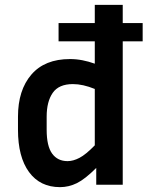

<svg xmlns="http://www.w3.org/2000/svg" viewBox="-20 -760 607 790"><path d="M376 0V-69Q330 -23 296.5 -6.5Q263 10 227 10Q145 10 99.5 -52Q54 -114 54 -226V-280Q54 -389 109 -453Q164 -517 268 -517Q294 -517 319.5 -512Q345 -507 370 -498V-590H221V-665H370V-740H485V-665H567V-590H485V0ZM172 -226Q172 -159 194.5 -128Q217 -97 258 -97Q281 -97 307 -110.5Q333 -124 370 -162V-394Q321 -414 280 -414Q222 -414 197 -378Q172 -342 172 -280Z"/></svg>

Font: Inria Sans
Style: Bold
Weight: 700
Designer: Black Foundry Team
Foundry: Black Foundry
Version: Version 1.2; ttfautohint (v1.8.3)